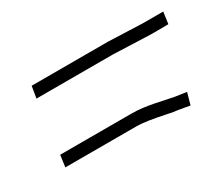

<svg xmlns="http://www.w3.org/2000/svg" viewBox="-60 -579 588 511"><g transform="rotate(-30 234.0 -323.5)"><path d="M35 -219H254C271 -219 299 -215 337 -207C350 -204 361 -202 372 -201L406 -195L416 -231L382 -236C347 -242 305 -255 259 -255H40ZM400 -412C431 -411 431 -412 463 -412L468 -448H405L300 -452H66L60 -416H294Z"/></g></svg>

Font: Reckless Catfish
Style: It
Weight: 400
Foundry: Cannot Into Space Fonts
Version: Version 0.2894